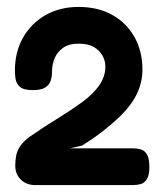

<svg xmlns="http://www.w3.org/2000/svg" viewBox="-20 -727 479 554"><path d="M81 -193Q64 -193 51 -200.5Q38 -208 31 -220.5Q24 -233 24 -249Q24 -265 27 -279.5Q30 -294 39.5 -307Q49 -320 65 -332Q107 -361 146 -385Q185 -409 216 -431.5Q247 -454 265.5 -479.5Q284 -505 284 -535Q284 -552 275.5 -567Q267 -582 250.5 -591.5Q234 -601 207 -601Q179 -601 162 -589Q145 -577 137.5 -558.5Q130 -540 130 -520Q130 -505 126 -493.5Q122 -482 110.5 -474.5Q99 -467 74 -467Q48 -467 37.5 -476.5Q27 -486 25 -499Q23 -512 23 -523Q23 -577 46.5 -618.5Q70 -660 111.5 -683.5Q153 -707 207 -707Q262 -707 303 -684.5Q344 -662 367.5 -621Q391 -580 391 -526Q391 -500 383 -476Q375 -452 360 -430.5Q345 -409 323.5 -388.5Q302 -368 275.5 -347.5Q249 -327 217 -307L182 -299H364Q376 -299 386.5 -296Q397 -293 404 -281.5Q411 -270 411 -245Q411 -222 404 -210.5Q397 -199 386.5 -196Q376 -193 364 -193Z"/></svg>

Font: Fredoka Medium
Style: Regular
Weight: 500
Designer: Ben Nathan
Foundry: Milena B. Brandão, Ben Nathan
Version: Version 2.001